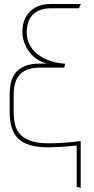

<svg xmlns="http://www.w3.org/2000/svg" viewBox="-20 -722 467 954"><path d="M372 -681 382 -702H231Q185 -702 154 -684Q123 -666 107 -635Q91 -604 91 -565Q91 -532 105 -499.5Q119 -467 146 -442Q173 -417 211 -406H179Q129 -406 98.5 -391.5Q68 -377 53 -354.5Q38 -332 33 -305.5Q28 -279 28 -255V-169Q28 -124 37.5 -90.5Q47 -57 69.5 -34.5Q92 -12 129.5 -1Q167 10 222 10Q233 10 256.5 9Q280 8 308.5 6Q337 4 361 1V206L381 212V-21Q359 -18 337 -16Q315 -14 294 -12.5Q273 -11 255 -10.5Q237 -10 223 -10Q164 -10 129 -23.5Q94 -37 76.5 -59Q59 -81 53.5 -108Q48 -135 48 -163V-252Q48 -280 54 -304.5Q60 -329 74.5 -347Q89 -365 114.5 -375.5Q140 -386 179 -386H299L304 -405L279 -408Q248 -412 218.5 -423.5Q189 -435 164.5 -454.5Q140 -474 126 -502Q112 -530 113 -566Q114 -621 145 -651Q176 -681 235 -681Z"/></svg>

Font: Advent Pro Thin
Style: Regular
Weight: 250
Version: Version 3.000